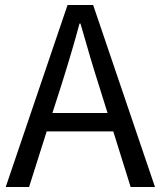

<svg xmlns="http://www.w3.org/2000/svg" viewBox="-20 -753 647 773"><path d="M413 -298 378 -410Q348 -503 304 -658H300Q273 -556 227 -410L191 -298ZM436 -224H168L97 0H3L252 -733H355L604 0H506Z"/></svg>

Font: KaiGen Gothic CN Regular
Style: Regular
Weight: 400
Designer: Ryoko NISHIZUKA  (kana & ideographs); Paul D. Hunt (Latin, Greek & Cyrillic); Wenlong ZHANG  (bopomofo); Sandoll Communi
Foundry: Adobe Systems Incorporated
Version: Version 1.002.20150501